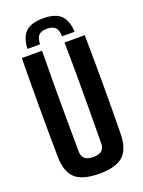

<svg xmlns="http://www.w3.org/2000/svg" viewBox="-180 -1060 853 1149"><g transform="rotate(-20 246.5 -485.5)"><path d="M246.8 9.1Q140.5 9.1 94.1 -33Q47.6 -75.1 46.2 -172.4Q44.2 -328.8 44.2 -486.4Q44.2 -643.9 46.2 -800H174.9Q173.2 -695.9 172.9 -587.4Q172.5 -479 173.2 -370.6Q173.9 -262.1 174.7 -157.9Q174.7 -127.7 192.5 -112.4Q210.2 -97.1 246.8 -97.1Q283 -97.1 300.5 -112.4Q318 -127.7 318 -157.9Q318.9 -262.1 319.5 -370.6Q320.2 -479 320 -587.4Q319.9 -695.9 318 -800H446.7Q449 -643.9 449.1 -486.4Q449.2 -328.8 446.7 -172.4Q445.4 -75.1 399.1 -33Q352.7 9.1 246.8 9.1ZM246.8 -980.1Q322.3 -980.1 357.6 -947.2Q392.9 -914.2 397.2 -840H316.6Q316.5 -878.5 300.1 -896.1Q283.7 -913.8 246.8 -913.8Q209.5 -913.8 193.4 -895.9Q177.3 -878.1 177 -840H96.3Q100.3 -914.3 135.6 -947.2Q171 -980.1 246.8 -980.1Z"/></g></svg>

Font: Big Shoulders Text SC Thin
Style: Regular
Weight: 100
Designer: Patric King
Foundry: XO Type Co
Version: Version 2.002